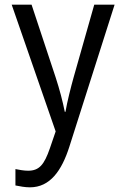

<svg xmlns="http://www.w3.org/2000/svg" viewBox="-20 -556 540 821"><path d="M108 245C194 245 244 174 277 70L470 -536H383L295 -226C283 -183 267 -120 260 -78H257C248 -123 235 -173 218 -225L115 -536H30L218 6L193 79C169 148 148 174 100 174C82 174 61 170 46 167V237C66 241 87 245 108 245Z"/></svg>

Font: Noto Sans Mono ExtraCondensed
Style: Regular
Weight: 400
Width: 2
Designer: Monotype Design Team
Foundry: Monotype Imaging Inc.
Version: Version 2.014